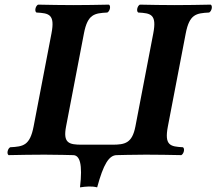

<svg xmlns="http://www.w3.org/2000/svg" viewBox="-20 -667 934 828"><path d="M484 2C484 2 559 0 609 0C649 0 722 1 762 2C773 -4 778 -26 769 -32C715 -35 688 -39 704 -122L781 -523C797 -606 826 -610 882 -613C893 -619 898 -641 889 -647C849 -646 774 -645 734 -645C694 -645 623 -646 583 -647C572 -641 567 -619 576 -613C630 -610 657 -606 641 -523L564 -122C550 -50 520 -43 464 -43H333C277 -43 251 -50 265 -122L342 -523C358 -606 387 -610 443 -613C454 -619 459 -641 450 -647C410 -646 337 -645 297 -645C257 -645 184 -646 144 -647C133 -641 128 -619 137 -613C191 -610 218 -606 202 -523L125 -122C109 -39 80 -35 24 -32C13 -26 8 -4 17 2C57 1 132 0 172 0C222 0 295 2 295 2C324 2 337 40 325 141C352 137 376 135 399 141C426 41 450 2 484 2Z"/></svg>

Font: Libertinus Serif
Style: Bold Italic
Weight: 700
Italic angle: -12°
Designer: Philipp H. Poll, Khaled Hosny
Foundry: Caleb Maclennan
Version: Version 7.050;RELEASE